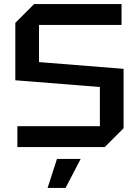

<svg xmlns="http://www.w3.org/2000/svg" viewBox="-20 -720 680 940"><path d="M65 0V-102H469V-294L55 -327V-608L147 -700H575V-598H171V-416L585 -383V-92L493 0ZM213 200 259 58H375L301 200Z"/></svg>

Font: Tektur Medium
Style: Regular
Weight: 500
Designer: Adam Jagosz
Foundry: Adam Jagosz
Version: Version 1.005;gftools[0.9.30]